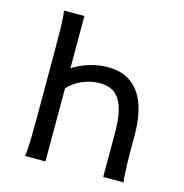

<svg xmlns="http://www.w3.org/2000/svg" viewBox="-105 -811 873 909"><g transform="rotate(15 331.0 -356.5)"><path d="M197.8 0H97.7Q103 -29.3 104 -84.7Q105 -140.1 105 -212.4V-500.5Q105 -572.8 104 -628.2Q103 -683.6 97.7 -712.9H197.8V-456.5Q213.4 -467.3 233.2 -476.6Q252.9 -485.8 275.1 -492.9Q297.4 -500 321 -503.9Q344.7 -507.8 368.7 -507.8Q424.8 -507.8 464.1 -486.8Q503.4 -465.8 527.6 -428.5Q551.8 -391.1 562.7 -340.1Q573.7 -289.1 573.7 -229.5V-158.2Q573.7 -123.5 574.5 -93.3Q575.2 -63 576.7 -38.8Q578.1 -14.6 581.1 0H481V-214.8Q481 -273.4 472.7 -313.5Q464.4 -353.5 448.2 -378.2Q432.1 -402.8 408 -413.8Q383.8 -424.8 351.6 -424.8Q328.1 -424.8 305.9 -419.7Q283.7 -414.6 263.9 -405.8Q244.1 -397 227.3 -384.8Q210.4 -372.6 197.8 -358.9Z"/></g></svg>

Font: Andika FrenchTight
Style: Regular
Weight: 400
Designer: Victor Gaultney, Annie Olsen, Julie Remington, Don Collingsworth, Eric Hays, Becca Hirsbrunner
Foundry: SIL International
Version: Version 5.000 ; Dig1 Dig4Opn Dig7 LnSpcTght